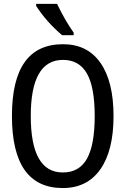

<svg xmlns="http://www.w3.org/2000/svg" viewBox="-20 -951 640 981"><path d="M300.8 9.8Q41 9.8 41 -358.9Q41 -725.1 301.8 -725.1Q426.8 -725.1 493.4 -629.6Q560.1 -534.2 560.1 -357.9Q560.1 -181.6 492.7 -85.9Q425.3 9.8 300.8 9.8ZM300.8 -69.8Q385.3 -69.8 424.6 -140.6Q463.9 -211.4 463.9 -357.9Q463.9 -505.9 424.1 -575.4Q384.3 -645 301.8 -645Q137.2 -645 137.2 -357.9Q137.2 -69.8 300.8 -69.8ZM356.4 -771H297.4Q216.3 -840.3 164.6 -920.9V-931.2H271.5Q313.5 -844.2 356.4 -784.2Z"/></svg>

Font: TypoPRO Noto Mono
Style: Regular
Weight: 400
Designer: Monotype Design Team
Foundry: Monotype Imaging Inc.
Version: Version 1.00